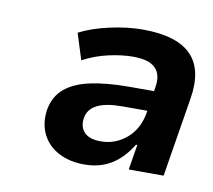

<svg xmlns="http://www.w3.org/2000/svg" viewBox="-47 -767 457 412"><g transform="rotate(10 181.5 -561.5)"><path d="M160 -408Q128 -408 104 -420.5Q80 -433 68.5 -456Q57 -479 61 -509Q66 -539 86.5 -556.5Q107 -574 142.5 -581.5Q178 -589 227 -589H290L282 -545H218Q148 -545 142 -506Q139 -487 150 -475Q161 -463 186 -463Q218 -463 242.5 -484Q267 -505 273 -542L282 -600Q286 -626 272 -640Q258 -654 223 -654Q199 -654 170 -647.5Q141 -641 115 -627L97 -684Q124 -698 162 -706.5Q200 -715 234 -715Q308 -715 339.5 -683Q371 -651 360 -586L332 -414H256L265 -469H262Q243 -438 218 -423Q193 -408 160 -408Z"/></g></svg>

Font: Mulish ExtraLight
Style: Bold Italic
Weight: 700
Italic angle: -9°
Version: Version 3.603